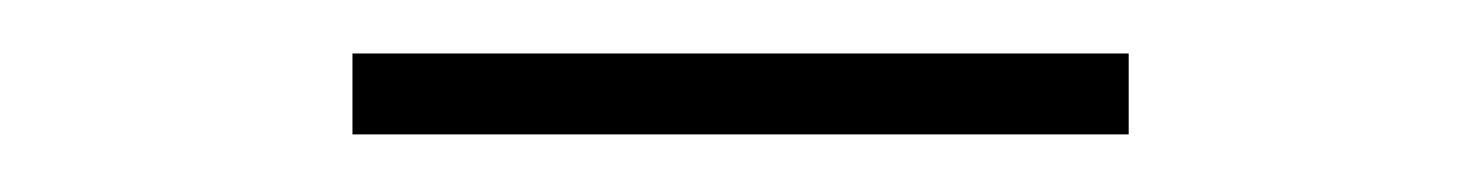

<svg xmlns="http://www.w3.org/2000/svg" viewBox="-20 -746 540 70"><path d="M108.5 -697V-726.5H391.5V-697Z"/></svg>

Font: Encode Sans Thin
Style: Regular
Weight: 250
Designer: Multiple Designers
Foundry: Impallari Type
Version: Version 2.000